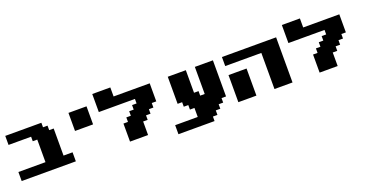

<svg xmlns="http://www.w3.org/2000/svg" viewBox="-32 -1562 4814 2498"><g transform="rotate(-20 2375.0 -312.5)"><path d="M0 0H750V-125H625V-500H562.5V-562.5H500V-625H0V-500H312.5V-437.5H375V-125H0Z M875 -375H1125V-625H875Z M1500 0H1750V-187.5H1812.5V-250H1875V-312.5H1937.5V-375H2000V-625H1500V-750H1250V-500H1750V-437.5H1687.5V-375H1625V-312.5H1562.5V-250H1500Z M2125 125H2625V62.5H2687.5V0H2750V-62.5H2812.5V-125H2875V-625H2625V-250H2562.5V-312.5H2500V-625H2250V-250H2312.5V-187.5H2375V-125H2437.5V0H2125Z M3500 0H3750V-625H3000V-500H3500ZM3000 0H3250V-375H3000Z M4125 0H4375V-187.5H4437.5V-250H4500V-312.5H4562.5V-375H4625V-625H4125V-750H3875V-500H4375V-437.5H4312.5V-375H4250V-312.5H4187.5V-250H4125Z"/></g></svg>

Font: Faithful 32x
Style: Bold
Weight: 400
Foundry: Faithful Resource Pack
Version: Version 1.0; January 27, 2023